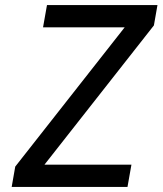

<svg xmlns="http://www.w3.org/2000/svg" viewBox="-20 -736 640 756"><path d="M26 0 40 -80 471 -628.5H149.5L165 -716H600L586 -636L155 -87.5H497.5L482 0Z"/></svg>

Font: Google Sans Code
Style: Italic
Weight: 400
Italic angle: -10°
Monospace: yes
Designer: Google Sans Code Authors
Foundry: Google LLC
Version: Version 6.000